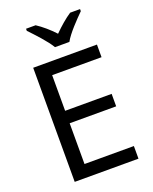

<svg xmlns="http://www.w3.org/2000/svg" viewBox="-170 -1036 897 1129"><g transform="rotate(-20 278.0 -472.0)"><path d="M259 -784H349C373 -829 436 -893 474 -931V-944H412C377 -921 339 -888 303 -852C270 -888 231 -921 196 -944H136V-931C172 -893 233 -829 259 -784ZM496 0V-79H187V-334H478V-412H187V-635H496V-714H97V0Z"/></g></svg>

Font: Noto Sans Syriac Western
Style: Regular
Weight: 400
Designer: Patrick Giasson and the Monotype Design Team
Foundry: Monotype Imaging Inc.
Version: Version 3.000